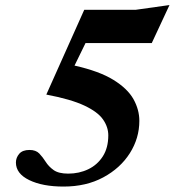

<svg xmlns="http://www.w3.org/2000/svg" viewBox="-20 -708 675 742"><path d="M518.5 -241Q518.5 -174 481.8 -116Q445 -58 379 -22.5Q313 13 225.5 13Q144.5 13 93 -12Q41.5 -37 41.5 -80Q41.5 -98.5 54.2 -113.5Q67 -128.5 94 -128.5Q118.5 -128.5 131.8 -114.8Q145 -101 156.5 -82.8Q168 -64.5 187.2 -50.8Q206.5 -37 243.5 -37Q286 -37 321.2 -54Q356.5 -71 377.5 -104Q398.5 -137 398.5 -185Q398.5 -217 378.2 -246.2Q358 -275.5 306 -300Q254 -324.5 159 -342.5L305.5 -670H503.5L635 -688.5L566.5 -541.5H310.5L268 -454.5Q364 -433 418.5 -399.2Q473 -365.5 495.8 -324.8Q518.5 -284 518.5 -241Z"/></svg>

Font: Newsreader 16pt
Style: Bold Italic
Weight: 700
Italic angle: -17°
Designer: Hugues Gentile
Foundry: Production Type
Version: Version 1.003; ttfautohint (v1.8.3)